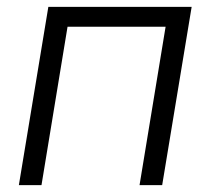

<svg xmlns="http://www.w3.org/2000/svg" viewBox="-20 -540 640 560"><path d="M35 0 121 -520H539L453 0H387L463 -462H177L101 0Z"/></svg>

Font: Iosevka Aile Light Oblique
Style: Regular
Weight: 300
Italic angle: -9°
Designer: Belleve Invis
Foundry: Belleve Invis
Version: Version 31.1.0; ttfautohint (v1.8.4)